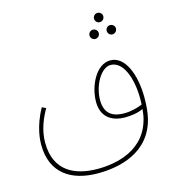

<svg xmlns="http://www.w3.org/2000/svg" viewBox="-123 -769 954 1058"><g transform="rotate(-15 354.0 -239.5)"><path d="M530 -614C545 -614 557 -626 557 -641C557 -655 545 -667 530 -667C516 -667 504 -655 504 -641C504 -626 516 -614 530 -614ZM482 -531C497 -531 509 -543 509 -558C509 -572 497 -584 482 -584C468 -584 456 -572 456 -558C456 -543 468 -531 482 -531ZM580 -531C595 -531 607 -543 607 -558C607 -572 595 -584 580 -584C566 -584 554 -572 554 -558C554 -543 566 -531 580 -531ZM306 188C422 188 604 155 649 -34C656 -64 660 -103 660 -148C660 -286 612 -396 531 -396C448 -396 396 -283 396 -195C396 -96 470 -71 527 -71C564 -71 602 -76 633 -91C632 -76 630 -62 628 -51C590 135 412 164 311 164C183 164 67 114 67 -50C67 -124 96 -188 122 -233L100 -244C45 -147 43 -66 43 -46C43 119 155 188 306 188ZM420 -198C420 -282 471 -371 526 -371C594 -371 636 -274 636 -146C636 -136 635 -126 635 -116C607 -104 569 -94 531 -94C482 -94 420 -108 420 -198Z"/></g></svg>

Font: Noto Sans Arabic UI Cn Th
Style: Regular
Weight: 100
Width: 3
Designer: Monotype Design Team, Nadine Chahine and Nizar Qandah
Foundry: Monotype Imaging Inc.
Version: Version 2.010